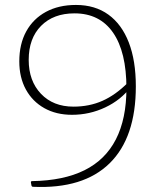

<svg xmlns="http://www.w3.org/2000/svg" viewBox="-20 -745 633 776"><path d="M114 10Q108 10 107 4L105 -7Q104 -13 110 -13Q237 -15 321.5 -57Q406 -99 448.5 -182Q491 -265 491 -388Q491 -535 437 -613Q383 -691 281 -691Q196 -691 146 -640.5Q96 -590 96 -503Q96 -418 145.5 -366Q195 -314 277 -314Q341 -314 394 -337.5Q447 -361 497 -411L508 -393Q469 -341 405.5 -311Q342 -281 271 -281Q207 -281 159 -308Q111 -335 84.5 -383.5Q58 -432 58 -497Q58 -567 86 -618Q114 -669 165.5 -697Q217 -725 287 -725Q364 -725 418 -686Q472 -647 500.5 -573.5Q529 -500 529 -396Q529 -189 423 -85Q317 19 114 10Z"/></svg>

Font: Hahmlet Thin
Style: Regular
Weight: 250
Version: Version 1.002